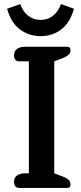

<svg xmlns="http://www.w3.org/2000/svg" viewBox="-20 -925 399 945"><path d="M15 -882 80 -905Q92 -868 118.5 -847.5Q145 -827 180 -827Q215 -827 241 -847.5Q267 -868 280 -905L344 -882Q325 -813 281 -780Q237 -747 180 -747Q123 -747 78.5 -780Q34 -813 15 -882ZM49 -30Q49 -51 64 -61.5Q79 -72 105 -72H122V-623H74Q62 -623 55.5 -631Q49 -639 49 -653Q49 -674 64 -684.5Q79 -695 104 -695H310Q320 -695 323.5 -690.5Q327 -686 327 -678Q327 -665 318 -656Q309 -647 289 -639L247 -623V-72L289 -56Q310 -48 318.5 -39Q327 -30 327 -17Q327 -9 323.5 -4.5Q320 0 310 0H74Q62 0 55.5 -8Q49 -16 49 -30Z"/></svg>

Font: Maitree Semibold
Style: Regular
Weight: 600
Designer: CadsonDemak Team
Foundry: CadsonDemak
Version: Version 1.000